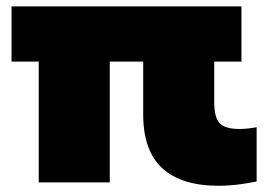

<svg xmlns="http://www.w3.org/2000/svg" viewBox="-20 -570 849 600"><path d="M101 0V-377.5H16V-550H734.5V-377.5H649.5V-251Q649.5 -202 667 -184.5Q684.5 -167 727.5 -167Q739.5 -167 752.5 -168.2Q765.5 -169.5 782 -172.5V-3Q758 2.5 725.2 6.5Q692.5 10.5 662.5 10.5Q547.5 10.5 487.5 -44Q427.5 -98.5 427.5 -212.5V-377.5H323V0Z"/></svg>

Font: Encode Sans Semi Expanded Black
Style: Regular
Weight: 900
Width: 6
Designer: Multiple Designers
Foundry: Impallari Type
Version: Version 3.000; ttfautohint (v1.8.3) -l 8 -r 50 -G 200 -x 14 